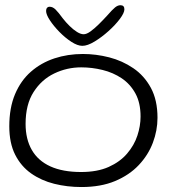

<svg xmlns="http://www.w3.org/2000/svg" viewBox="-20 -710 681 754"><path d="M299.5 24.5Q244 24.5 193 11.8Q142 -1 102.2 -29Q62.5 -57 39.5 -102.5Q16.5 -148 16.5 -214Q16.5 -286.5 39 -340Q61.5 -393.5 101.5 -428.5Q141.5 -463.5 193.8 -480.8Q246 -498 305.5 -498Q357 -498 408.8 -484.8Q460.5 -471.5 503.5 -442.2Q546.5 -413 572.5 -365Q598.5 -317 598.5 -247.5Q598.5 -197.5 580.2 -149.2Q562 -101 525 -61.8Q488 -22.5 432 1Q376 24.5 299.5 24.5ZM298.5 -34.5Q362.5 -34.5 407 -54.5Q451.5 -74.5 479.2 -107Q507 -139.5 519.5 -177.5Q532 -215.5 532 -252.5Q532 -306 511.8 -343Q491.5 -380 458 -402.5Q424.5 -425 383 -435.2Q341.5 -445.5 299 -445.5Q243 -445.5 193 -421.5Q143 -397.5 111.8 -348.5Q80.5 -299.5 80.5 -223.5Q80.5 -163.5 105 -121Q129.5 -78.5 178 -56.5Q226.5 -34.5 298.5 -34.5ZM303.5 -530Q284.5 -530 260.2 -545.8Q236 -561.5 213.2 -584.8Q190.5 -608 175.8 -630.5Q161 -653 161 -667Q161 -675 164.8 -679.2Q168.5 -683.5 175 -683.5Q187 -683.5 198 -672.8Q209 -662 226.5 -638Q239 -622 253.5 -607.8Q268 -593.5 282.5 -584.5Q297 -575.5 308.5 -575.5Q320 -575.5 335.2 -586.5Q350.5 -597.5 367.8 -614.5Q385 -631.5 401 -649Q421 -672 431.8 -680.8Q442.5 -689.5 453 -689.5Q468.5 -689.5 468.5 -673.5Q468.5 -659.5 450.8 -635.8Q433 -612 406 -587.8Q379 -563.5 351.2 -546.8Q323.5 -530 303.5 -530Z"/></svg>

Font: Gluten ExtraLight
Style: Regular
Weight: 250
Designer: Tyler Finck
Foundry: Etcetera Type Company
Version: Version 1.300